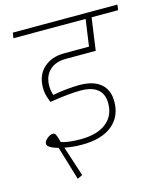

<svg xmlns="http://www.w3.org/2000/svg" viewBox="-123 -773 871 1027"><g transform="rotate(-15 312.5 -259.5)"><path d="M160 -355Q160 -337 163.5 -323Q167 -309 168 -304Q251 -319 317 -319Q394 -319 434.5 -284.5Q475 -250 475 -186Q475 -103 416.5 -55Q358 -7 248 -7Q200 -7 153 -16L207 150L179 163L123 -23Q96 -30 79.5 -40Q63 -50 63 -62Q63 -75 80 -89.5Q97 -104 112 -104Q122 -104 127 -95Q132 -86 136 -71.5Q140 -57 142 -50Q181 -37 249 -37Q340 -37 390.5 -76Q441 -115 441 -185Q441 -237 409 -263Q377 -289 315 -289Q253 -289 144 -272Q143 -276 137.5 -290Q132 -304 128.5 -320.5Q125 -337 125 -354Q125 -425 169 -464.5Q213 -504 283 -504H420L441 -652H41L46 -682H625L621 -652H474L449 -473H284Q226 -473 193 -441.5Q160 -410 160 -355Z"/></g></svg>

Font: FiraGO UltraLight
Style: Italic
Weight: 200
Italic angle: -8°
Designer: bBox Type GmbH
Foundry: bBox Type GmbH
Version: Version 1.001